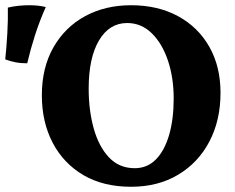

<svg xmlns="http://www.w3.org/2000/svg" viewBox="-125 -705 898 734"><path d="M376 9Q270 9 194 -35.5Q118 -80 76.5 -159Q35 -238 35 -341Q35 -446 79 -523.5Q123 -601 200 -643Q277 -685 376 -685Q478 -685 555 -643.5Q632 -602 675 -526.5Q718 -451 718 -350Q718 -245 675.5 -164Q633 -83 556 -37Q479 9 376 9ZM390 -62Q438 -62 471 -95.5Q504 -129 521.5 -189Q539 -249 539 -328Q539 -408 517 -473.5Q495 -539 455 -578Q415 -617 361 -617Q293 -617 253.5 -550.5Q214 -484 214 -366Q214 -284 233 -215Q252 -146 291 -104Q330 -62 390 -62ZM-21 -463Q-46 -463 -66 -467Q-86 -471 -105 -478Q-100 -524 -97 -577.5Q-94 -631 -95 -676Q-56 -685 -13 -685Q23 -685 50 -678Q26 -624 9 -571Q-8 -518 -21 -463Z"/></svg>

Font: Vollkorn ExtraBold
Style: Regular
Weight: 800
Designer: Friedrich Althausen
Foundry: Friedrich Althausen
Version: Version 5.000; ttfautohint (v1.8.3)